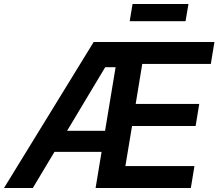

<svg xmlns="http://www.w3.org/2000/svg" viewBox="-41 -937 1089 957"><path d="M-21 0 425.8 -727.5H1027.8L1009.8 -618.2H668L635.3 -418.9H952.1L934.1 -309.1H617.2L584 -109.4H928.2L910.2 0H435.5L535.2 -602.1H483.4L122.6 0ZM178.7 -180.2 196.3 -285.2H554.7L537.6 -180.2ZM898.4 -917 883.8 -831.5H605.5L619.6 -917Z"/></svg>

Font: Inter SemiBold
Style: Italic
Weight: 600
Italic angle: -9.3988°
Designer: Rasmus Andersson
Foundry: rsms
Version: Version 4.001;git-66647c0bb